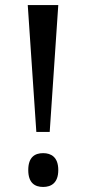

<svg xmlns="http://www.w3.org/2000/svg" viewBox="-20 -734 342 761"><path d="M124 -211H177L211 -714H90ZM151 7C183 7 211 -9 211 -60C211 -111 183 -127 151 -127C118 -127 92 -111 92 -60C92 -9 118 7 151 7Z"/></svg>

Font: Noto Serif Ethiopic Condensed Medium
Style: Regular
Weight: 500
Width: 3
Designer: Monotype Design Team
Foundry: Monotype Imaging Inc.
Version: Version 2.102